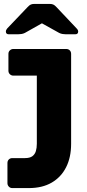

<svg xmlns="http://www.w3.org/2000/svg" viewBox="-20 -770 442 980"><path d="M43 190Q32 190 25 182.5Q18 175 18 165V62Q18 51 25 44Q32 37 43 37H107Q132 37 145 27.5Q158 18 163 1.5Q168 -15 168 -36V-384H48Q38 -384 30.5 -391Q23 -398 23 -409V-495Q23 -506 30.5 -513Q38 -520 48 -520H318Q329 -520 336 -513Q343 -506 343 -495V-36Q343 33 317.5 83.5Q292 134 244 162Q196 190 127 190ZM25 -595Q10 -595 10 -609Q10 -617 17 -625L120 -733Q130 -744 137.5 -747Q145 -750 155 -750H234Q244 -750 251.5 -747Q259 -744 269 -733L371 -625Q379 -617 379 -609Q379 -595 364 -595H316Q308 -595 299 -596.5Q290 -598 282 -602L194 -651L107 -602Q99 -598 90 -596.5Q81 -595 72 -595Z"/></svg>

Font: Rubik
Style: Bold
Weight: 700
Designer: Hubert and Fischer
Foundry: Hubert and Fischer
Version: Version 2.300;gftools[0.9.30]